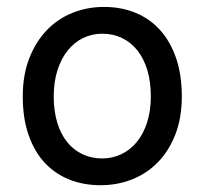

<svg xmlns="http://www.w3.org/2000/svg" viewBox="-20 -528 597 560"><path d="M136.7 -246.6Q136.7 -204.1 147 -170.4Q157.2 -136.7 176 -113.5Q194.8 -90.3 220.7 -78.1Q246.6 -65.9 278.3 -65.9Q307.6 -65.9 333.5 -78.1Q359.4 -90.3 378.7 -113.5Q397.9 -136.7 408.9 -170.4Q419.9 -204.1 419.9 -246.6Q419.9 -289.6 409.7 -323.5Q399.4 -357.4 380.6 -381.1Q361.8 -404.8 335.7 -417.2Q309.6 -429.7 278.3 -429.7Q248.5 -429.7 222.7 -417.2Q196.8 -404.8 177.7 -381.1Q158.7 -357.4 147.7 -323.5Q136.7 -289.6 136.7 -246.6ZM46.4 -246.6Q46.4 -309.6 65.4 -358.2Q84.5 -406.7 116.7 -440.2Q148.9 -473.6 191.9 -490.7Q234.9 -507.8 283.2 -507.8Q333.5 -507.8 375.2 -490.7Q417 -473.6 447 -440.2Q477.1 -406.7 493.7 -358.2Q510.3 -309.6 510.3 -246.6Q510.3 -183.6 491.2 -135.3Q472.2 -86.9 439.9 -54.2Q407.7 -21.5 364.7 -4.6Q321.8 12.2 273.4 12.2Q223.1 12.2 181.4 -4.6Q139.6 -21.5 109.6 -54.2Q79.6 -86.9 63 -135.3Q46.4 -183.6 46.4 -246.6Z"/></svg>

Font: Andika Compact
Style: Regular
Weight: 400
Designer: Victor Gaultney, Annie Olsen, Julie Remington, Don Collingsworth, Eric Hays, Becca Hirsbrunner
Foundry: SIL International
Version: Version 5.000 ; LnSpcTght